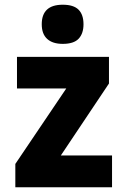

<svg xmlns="http://www.w3.org/2000/svg" viewBox="-20 -794 540 814"><path d="M45 0V-99L261 -419H52V-553H442V-440L238 -135H455V0ZM246 -608Q203 -608 180 -629Q157 -650 157 -691Q157 -774 246 -774Q292 -774 313 -753Q334 -732 334 -691Q334 -652 313.5 -630Q293 -608 246 -608Z"/></svg>

Font: Noto Sans Mono ExtraCondensed Black
Style: Regular
Weight: 900
Width: 2
Designer: Monotype Design Team
Foundry: Monotype Imaging Inc.
Version: Version 2.014